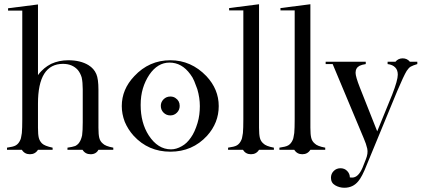

<svg xmlns="http://www.w3.org/2000/svg" viewBox="-20 -706 1987 905"><path d="M18 -656V-667L159 -685V-352Q167 -363 174.5 -370.5Q182 -378 189 -384Q202 -395 221 -405Q258 -422 302 -422Q359 -422 397 -399Q423 -383 434 -357Q444 -334 444 -283V-141V-104Q444 -87 445 -75.5Q446 -64 448 -56Q452 -40 464 -30Q476 -17 514 -10V0H444Q433 21 407 21Q382 21 369 0H298V-10Q321 -13 335 -18Q348 -25 354 -35Q362 -46 367 -68Q370 -89 370 -130V-285Q370 -318 365 -341Q359 -361 347 -376Q321 -405 277 -405Q159 -405 159 -218V-140V-104Q159 -87 160 -75.5Q161 -64 163 -56Q167 -41 178 -30Q190 -18 228 -10V0H159Q146 21 121 21Q96 21 83 0H13V-10Q27 -12 37.5 -14.5Q48 -17 55 -21Q68 -29 75 -45Q78 -50 79.5 -59Q81 -68 83 -79Q84 -90 84.5 -106.5Q85 -123 85 -144V-656Z M807 -244Q827 -231 827 -207Q827 -188 814 -175Q801 -162 783 -162Q764 -162 751 -175Q738 -188 738 -207Q738 -225 751 -238Q764 -251 783 -251Q797 -251 807 -244ZM643 -211Q643 -127 681 -68Q724 -2 786 -2Q811 -2 837 -17Q861 -30 880 -58Q898 -83 911 -126Q917 -146 919.5 -166Q922 -186 922 -206Q922 -245 910 -286Q903 -306 895.5 -324Q888 -342 877 -356Q837 -411 779 -411Q723 -411 684 -354Q664 -324 653.5 -289Q643 -254 643 -211ZM554 -206Q554 -285 613 -347Q683 -422 783 -422Q881 -422 953 -347Q1011 -285 1011 -206Q1011 -127 956 -66Q887 9 783 9Q679 9 610 -66Q583 -96 568 -132Q554 -169 554 -206Z M1201 -686V-141V-104Q1201 -87 1202 -75.5Q1203 -64 1205 -56Q1209 -40 1221 -30Q1233 -17 1271 -10V0H1201Q1188 21 1163 21Q1138 21 1125 0H1055V-10Q1069 -12 1079.5 -14.5Q1090 -17 1097 -21Q1110 -29 1117 -45Q1120 -50 1121.5 -59Q1123 -68 1125 -79Q1126 -90 1126.5 -106.5Q1127 -123 1127 -144V-657H1060V-668Z M1443 -686V-141V-104Q1443 -87 1444 -75.5Q1445 -64 1447 -56Q1451 -40 1463 -30Q1475 -17 1513 -10V0H1443Q1430 21 1405 21Q1380 21 1367 0H1297V-10Q1311 -12 1321.5 -14.5Q1332 -17 1339 -21Q1352 -29 1359 -45Q1362 -50 1363.5 -59Q1365 -68 1367 -79Q1368 -90 1368.5 -106.5Q1369 -123 1369 -144V-657H1302V-668Z M1548 -404H1515V-415H1704V-404Q1685 -401 1675 -396Q1656 -386 1656 -363Q1656 -345 1676 -294L1758 -87L1829 -261Q1855 -328 1855 -354Q1855 -376 1843 -388Q1831 -401 1807 -404V-415H1844Q1857 -431 1878 -431Q1899 -431 1912 -415H1947V-404Q1927 -398 1916 -392Q1907 -387 1897 -372Q1883 -349 1852 -276L1710 68Q1698 99 1687.5 119Q1677 139 1669 148Q1644 179 1603 179Q1580 179 1560 167.5Q1540 156 1540 132Q1540 113 1553 100Q1566 87 1585 87Q1604 87 1616.5 100Q1629 113 1629 130Q1632 131 1640 131Q1669 131 1689 84L1704 46Q1716 17 1711 -5.5Q1706 -28 1695 -53Z"/></svg>

Font: Wachinanga
Style: Regular
Weight: 400
Designer: deFharo
Foundry: deFharo
Version: Wachinanga: Version 2.001 2013